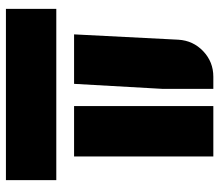

<svg xmlns="http://www.w3.org/2000/svg" viewBox="-66 -674 740 648"><g transform="rotate(90 304.0 -350.0)"><path d="M10 0V-170H588V0ZM508 -700V-230H338V-700ZM280 -530 263 -230H96L114 -582Q117 -632 153 -666Q189 -700 239 -700H280Z"/></g></svg>

Font: Promplate
Style: Bold
Weight: 400
Designer: Evgeny Tarasenko
Foundry: Evgeny Tarasenko
Version: Version 1.000